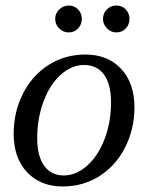

<svg xmlns="http://www.w3.org/2000/svg" viewBox="-20 -670 540 700"><path d="M115.7 -166Q115.7 -100.1 141.4 -65.2Q167 -30.3 212.9 -30.3Q257.3 -30.3 297.6 -65.9Q337.9 -101.6 361.3 -163.3Q384.8 -225.1 384.8 -295.9Q384.8 -363.3 359.1 -398.2Q333.5 -433.1 285.6 -433.1Q241.2 -433.1 201.4 -397.5Q161.6 -361.8 138.7 -300Q115.7 -238.3 115.7 -166ZM208.5 9.8Q127.4 9.8 78.6 -42.2Q29.8 -94.2 29.8 -182.6Q29.8 -261.2 63.5 -328.1Q97.2 -395 157 -433.1Q216.8 -471.2 291.5 -471.2Q372.6 -471.2 421.4 -419.2Q470.2 -367.2 470.2 -278.8Q470.2 -200.2 436.5 -133.3Q402.8 -66.4 343 -28.3Q283.2 9.8 208.5 9.8ZM452.1 -601.1Q452.1 -580.6 438.5 -566.2Q424.8 -551.8 404.3 -551.8Q383.8 -551.8 369.6 -566.9Q355.5 -582 355.5 -601.1Q355.5 -621.6 369.6 -635.7Q383.8 -649.9 404.3 -649.9Q424.8 -649.9 438.5 -635.7Q452.1 -621.6 452.1 -601.1ZM278.3 -601.1Q278.3 -580.6 264.6 -566.2Q251 -551.8 230.5 -551.8Q210.4 -551.8 195.8 -566.4Q181.2 -581.1 181.2 -601.1Q181.2 -621.6 196.3 -635.7Q211.4 -649.9 230.5 -649.9Q251 -649.9 264.6 -635.7Q278.3 -621.6 278.3 -601.1Z"/></svg>

Font: Liberation Serif
Style: Italic
Weight: 400
Italic angle: -16.333°
Designer: Steve Matteson
Foundry: Ascender Corporation
Version: Version 2.1.5